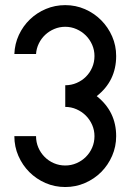

<svg xmlns="http://www.w3.org/2000/svg" viewBox="-20 -735 528 757"><path d="M237.3 -714.8Q278.3 -714.8 314.7 -699Q351.1 -683.1 378.7 -655.5Q406.2 -627.9 422.1 -591.6Q438 -555.2 438 -514.2Q438 -416 361.3 -356Q438 -295.4 438 -198.2Q438 -157.2 422.1 -120.6Q406.2 -84 378.9 -56.6Q351.6 -29.3 314.9 -13.4Q278.3 2.4 237.3 2.4Q195.8 2.4 159.4 -13.4Q123 -29.3 95.7 -56.6Q68.4 -84 52.5 -120.4Q36.6 -156.7 36.6 -198.2H122.1Q122.1 -174.3 131.1 -153.3Q140.1 -132.3 155.8 -116.5Q171.4 -100.6 192.4 -91.6Q213.4 -82.5 237.3 -82.5Q260.7 -82.5 281.7 -91.6Q302.7 -100.6 318.6 -116.5Q334.5 -132.3 343.5 -153.3Q352.5 -174.3 352.5 -198.2Q352.5 -221.7 343.3 -242.7Q334 -263.7 318.4 -279.3Q302.7 -294.9 281.7 -304.2Q260.7 -313.5 237.3 -313.5V-398.9Q261.2 -398.9 282.2 -408Q303.2 -417 318.8 -432.6Q334.5 -448.2 343.5 -469.2Q352.5 -490.2 352.5 -514.2Q352.5 -537.6 343.3 -558.6Q334 -579.6 318.4 -595.2Q302.7 -610.8 281.7 -620.1Q260.7 -629.4 237.3 -629.4Q214.4 -629.4 194.1 -620.8Q173.8 -612.3 158.2 -597.7Q142.6 -583 133.1 -563.5Q123.5 -543.9 122.1 -522H36.6Q38.1 -562 54.4 -597.2Q70.8 -632.3 97.9 -658.4Q125 -684.6 160.9 -699.7Q196.8 -714.8 237.3 -714.8Z"/></svg>

Font: Proletarsk
Style: Regular
Weight: 400
Designer: Peter Wiegel, original typeface by Carl Albert Fahrenwaldt 1901
Foundry: Peter Wiegel
Version: Version 1.000 2010 initial release